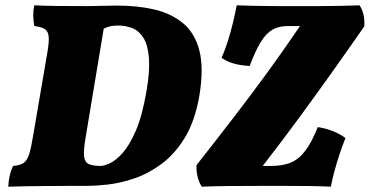

<svg xmlns="http://www.w3.org/2000/svg" viewBox="-20 -699 1390 722"><path d="M109 -679Q143 -677 200 -676.5Q257 -676 310 -676Q333 -676 360.5 -677Q388 -678 421 -678Q496 -678 559.5 -663.5Q623 -649 668 -612Q713 -575 730 -508Q747 -441 729 -335Q712 -241 674 -179.5Q636 -118 586 -81.5Q536 -45 483.5 -27.5Q431 -10 385 -5Q339 0 309 0Q283 0 241 0Q199 0 154 0.5Q109 1 70 1.5Q31 2 11 3Q12 -17 16 -36Q20 -55 29 -75Q55 -77 68.5 -86Q82 -95 90 -120.5Q98 -146 106 -197L158 -501Q165 -541 163 -561.5Q161 -582 148 -590Q135 -598 109 -601Q101 -646 109 -679ZM302 -182Q294 -136 296 -113Q298 -90 313 -82.5Q328 -75 359 -75Q370 -75 392 -84.5Q414 -94 440 -122.5Q466 -151 490.5 -207Q515 -263 531 -357Q544 -433 540 -481.5Q536 -530 519.5 -556.5Q503 -583 478 -593Q453 -603 424 -603Q410 -603 396.5 -600.5Q383 -598 370 -591ZM739 3Q729 -12 723.5 -32.5Q718 -53 719 -78Q793 -172 858 -256.5Q923 -341 984 -424.5Q1045 -508 1108 -601H1061Q1029 -601 1005.5 -588Q982 -575 961.5 -542.5Q941 -510 919 -451Q851 -454 813 -482Q826 -510 837 -545Q848 -580 856.5 -615.5Q865 -651 870 -679Q897 -678 939 -677Q981 -676 1025.5 -676Q1070 -676 1102 -676Q1138 -676 1179.5 -676Q1221 -676 1261.5 -677Q1302 -678 1332 -679Q1353 -648 1350 -600Q1286 -508 1225.5 -423Q1165 -338 1102.5 -253Q1040 -168 968 -75H999Q1045 -75 1075.5 -88.5Q1106 -102 1129.5 -134Q1153 -166 1175 -221Q1235 -212 1279 -180Q1269 -155 1258 -122.5Q1247 -90 1238 -56.5Q1229 -23 1224 3Q1185 1 1139 0.5Q1093 0 1048.5 0Q1004 0 967 0Q903 0 844 0.5Q785 1 739 3Z"/></svg>

Font: Vollkorn Black
Style: Italic
Weight: 900
Italic angle: -11°
Designer: Friedrich Althausen
Foundry: Friedrich Althausen
Version: Version 5.000; ttfautohint (v1.8.3)